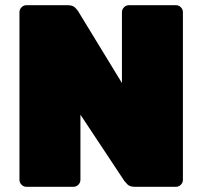

<svg xmlns="http://www.w3.org/2000/svg" viewBox="-20 -720 780 740"><path d="M82 0Q71 0 63 -8Q55 -16 55 -27V-673Q55 -684 63 -692Q71 -700 82 -700H240Q260 -700 269 -691Q278 -682 281 -677L450 -400V-673Q450 -684 458 -692Q466 -700 477 -700H658Q669 -700 677 -692Q685 -684 685 -673V-27Q685 -16 677 -8Q669 0 658 0H500Q480 0 471 -9.5Q462 -19 459 -23L290 -278V-27Q290 -16 282 -8Q274 0 263 0Z"/></svg>

Font: Rubik Black
Style: Regular
Weight: 900
Designer: Hubert and Fischer
Foundry: Hubert and Fischer
Version: Version 2.300;gftools[0.9.30]